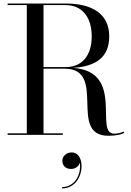

<svg xmlns="http://www.w3.org/2000/svg" viewBox="-20 -770 746 1096"><path d="M23.5 -9V0H338.5V-9H228.5V-378H348.5C594.5 -378 365.5 5 598.5 5C641 5 672.5 -2 688.5 -11L685 -19C671.5 -12 653 -7 632 -7C515 -7 696.5 -362.5 396 -382.5C530 -391 603.5 -444.5 603.5 -562.5C603.5 -692.5 504.5 -750 353.5 -750H23.5V-741H133V-9ZM353.5 -741C449.5 -741 503.5 -671.5 503.5 -562.5C503.5 -453.5 449.5 -387 353.5 -387H228.5V-741ZM336 147.5C336 173.5 352 194.5 386.5 194.5C412.5 194.5 431.5 176 435.5 158.5C446 227 405 298 334.5 298V305.5C406.5 305.5 445.5 240 445.5 178.5C445.5 128 421 100 389.5 100C359 100 336 121 336 147.5Z"/></svg>

Font: Bodoni* 24
Style: Regular
Weight: 400
Version: Version 2.3